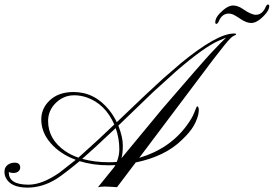

<svg xmlns="http://www.w3.org/2000/svg" viewBox="-118 -835 1222 857"><path d="M847.7 -728.5Q842.8 -728.5 842.8 -735.4Q842.8 -754.4 862.3 -774.9Q896.5 -810.5 922.4 -810.5Q943.8 -810.5 966.8 -794.4Q1003.4 -769 1023.9 -769Q1053.7 -769 1068.8 -806.2Q1073.7 -814.9 1077.1 -814.9Q1084 -814.9 1084 -808.1Q1084 -791 1064.5 -769.5Q1030.8 -732.4 1003.4 -732.4Q982.4 -732.4 957 -749.5Q931.6 -766.6 922.1 -770.5Q912.6 -774.4 902.8 -774.4Q871.6 -774.4 856.9 -736.3Q852.5 -728.5 847.7 -728.5ZM366.2 -97.2Q296.9 -97.2 237.3 -115.7Q168.9 -59.1 134.8 -37.1Q71.3 2.4 5.4 2.4Q-69.8 2.4 -91.8 -41Q-98.1 -54.2 -98.1 -66.9Q-98.1 -79.6 -93.8 -87.4Q-89.4 -95.2 -83 -99.6Q-69.8 -108.9 -52.2 -108.9Q-27.8 -108.9 -27.8 -86.9Q-27.8 -77.1 -35.9 -70.1Q-43.9 -63 -57.9 -63Q-71.8 -63 -78.6 -67.9V-64.5Q-78.6 -10.7 9.3 -10.7Q70.3 -10.7 147.5 -64.5L220.2 -121.6Q150.9 -147.5 109.4 -194.8Q69.3 -239.7 66.4 -293.9Q63.5 -347.2 101.6 -384.8Q141.6 -424.3 210 -424.3Q305.2 -424.3 370.1 -342.8Q389.6 -317.9 403.3 -289.6Q560.1 -439.9 608.4 -482.9L688.5 -552.2Q850.6 -685.5 927.2 -685.5Q936 -685.5 936 -682.6Q936 -679.2 928 -676.3Q919.9 -673.3 910.2 -663.6Q900.4 -653.8 881.8 -630.9L834 -569.8L503.4 -130.4Q639.6 -170.9 715.8 -275.4Q740.2 -308.6 748.5 -331.1Q759.8 -360.8 762.2 -360.8Q763.7 -360.8 766.8 -356.7Q770 -352.5 769.3 -339.1Q768.6 -325.7 762.2 -307.4Q755.9 -289.1 746.1 -272.5Q730 -244.6 692.9 -209.5Q618.2 -136.7 487.8 -109.9L404.3 0.5L373 -1.5Q357.4 -2.4 348.4 -2.4Q339.4 -2.4 333 -1.5L319.3 0.5L391.6 -88.9Q393.1 -91.3 394.5 -93.5Q396 -95.7 397 -98.1Q381.3 -97.2 366.2 -97.2ZM410.2 -274.4Q430.2 -223.1 430.2 -186.5Q430.2 -149.9 424.3 -128.9L605.5 -348.1Q784.7 -556.6 827.6 -602.3Q870.6 -647.9 891.1 -667L858.4 -653.3Q792.5 -624.5 669.9 -518.6L567.4 -425.8ZM231.9 -131.3Q327.1 -216.3 392.1 -279.3Q351.6 -371.6 268.6 -400.4Q240.7 -409.7 214.1 -409.7Q187.5 -409.7 166.7 -400.1Q146 -390.6 130.4 -375Q96.7 -341.3 96.7 -294.9Q96.7 -213.4 172.9 -160.6Q198.2 -143.1 231.9 -131.3ZM249 -126Q302.7 -110.8 369.1 -110.8Q386.2 -110.8 403.3 -112.3Q414.6 -141.1 414.6 -168Q414.6 -217.8 398.4 -263.2Q288.6 -159.7 249 -126Z"/></svg>

Font: Pinyon Script
Style: Regular
Weight: 400
Designer: Nicole Fally
Foundry: Nicole Fally
Version: Version 1.005